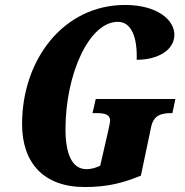

<svg xmlns="http://www.w3.org/2000/svg" viewBox="-20 -744 744 774"><path d="M322 10C409 10 473 -5 548 -36L589 -231C599 -281 632 -288 671 -288H675L687 -345H366L353 -288H367C403 -288 424 -283 424 -257C424 -252 421 -239 417 -220L384 -76C368 -68 348 -62 329 -62C268 -62 244 -128 244 -223C244 -445 339 -656 455 -656C512 -656 534 -589 531 -503C615 -503 683 -541 683 -604C683 -663 615 -724 484 -724C237 -724 69 -505 69 -244C69 -88 155 10 322 10Z"/></svg>

Font: Noto Serif ExtraCondensed Black
Style: Italic
Weight: 900
Width: 2
Italic angle: -12°
Designer: Monotype Design Team
Foundry: Monotype Imaging Inc.
Version: Version 2.014